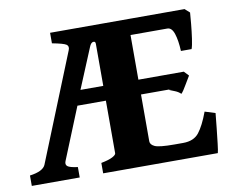

<svg xmlns="http://www.w3.org/2000/svg" viewBox="-67 -651 893 736"><g transform="rotate(-10 380.0 -283.0)"><path d="M742.2 -152.8Q739.7 -127 736.3 -94.5Q732.9 -62 729.7 -35.4Q726.6 -8.8 724.1 0H277.8V-40.5Q308.1 -46.4 322.3 -54Q336.4 -61.5 336.4 -67.9V-272.5H225.6L143.6 -70.8Q138.7 -58.1 147.2 -51.3Q155.8 -44.4 186.5 -40.5V0H0V-40.5Q51.3 -47.4 61.5 -70.8L229.5 -487.3Q235.8 -502.4 225.6 -509.5Q215.3 -516.6 170.9 -524.9V-565.9H409.2H484.4H694.3L712.9 -549.3Q711.9 -534.2 709.2 -505.4Q706.5 -476.6 702.6 -449.2Q698.7 -421.9 694.3 -410.2H652.8Q650.9 -451.7 642.3 -477.8Q633.8 -503.9 616.2 -503.9H473.1V-330.1H649.9L667 -312Q659.2 -299.8 646.7 -278.1Q634.3 -256.3 626 -248Q617.2 -256.8 603.8 -262.2Q590.3 -267.6 584.2 -270Q578.1 -272.5 590.8 -272.5H473.1V-90.3Q473.1 -77.1 490 -69.3Q506.8 -61.5 565.9 -61.5H600.1Q641.6 -61.5 662.1 -87.6Q682.6 -113.8 701.7 -165.5ZM336.4 -494.1Q336.4 -503.9 327.6 -502.9Q318.8 -502 312.5 -486.3L247.6 -330.1H336.4Z"/></g></svg>

Font: Dai Banna SIL
Style: Bold
Weight: 700
Designer: Victor Gaultney
Foundry: SIL International
Version: Version 4.000